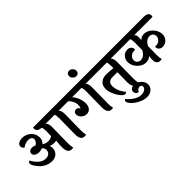

<svg xmlns="http://www.w3.org/2000/svg" viewBox="4 -1813 2995 2995"><g transform="rotate(-45 1501.0 -315.5)"><path d="M675 -456 670 -98Q670 -20 684 0Q668 6 649 6Q561 6 561 -119Q561 -193 570 -262Q545 -257 513.5 -257Q482 -257 440 -274Q450 -248 450 -219Q450 -158 408.5 -118.5Q367 -79 303 -79Q239 -79 186 -105.5Q133 -132 99 -169Q65 -206 44 -241.5Q23 -277 23 -297Q23 -329 57 -337Q90 -270 143 -223.5Q196 -177 262 -177Q304 -177 332.5 -200.5Q361 -224 361 -266Q361 -292 349 -311Q337 -330 327 -336Q292 -321 253 -321Q214 -321 183 -340.5Q152 -360 152 -391Q152 -422 172.5 -437.5Q193 -453 224.5 -453Q256 -453 290 -437Q345 -473 345 -519Q345 -548 323.5 -563Q302 -578 268 -578Q199 -578 145 -534Q110 -557 110 -592.5Q110 -628 144.5 -648Q179 -668 225 -668Q307 -668 366 -612Q425 -556 425 -477Q425 -415 379 -373Q426 -342 478 -342Q530 -342 564 -369Q566 -427 566 -484.5Q566 -542 551 -565Q456 -570 456 -639Q456 -652 460 -662H990Q1095 -662 1095 -591Q1095 -580 1089 -565H925Q960 -540 960 -456L955 -98Q955 -22 969 0Q953 6 934 6Q846 6 846 -125L851 -468Q851 -543 837 -565H639Q675 -539 675 -456Z M1440 -125 1445 -468Q1445 -543 1431 -565H1224Q1263 -524 1286 -465Q1309 -406 1309 -345Q1309 -284 1278.5 -250Q1248 -216 1201 -216Q1154 -216 1116 -250Q1078 -284 1078 -332Q1078 -359 1093.5 -374Q1109 -389 1132 -389Q1172 -389 1194 -348Q1208 -369 1208 -412Q1208 -455 1187 -497Q1166 -539 1136 -565H1077Q972 -565 972 -639Q972 -652 976 -662H1585Q1689 -662 1689 -591Q1689 -578 1684 -565H1519Q1554 -540 1554 -456L1549 -98Q1549 -20 1563 0Q1547 6 1528 6Q1440 6 1440 -125Z M1565 -813Q1565 -784 1548.5 -767Q1532 -750 1502.5 -750Q1473 -750 1448 -775Q1423 -800 1423 -829Q1423 -858 1439.5 -875Q1456 -892 1485 -892Q1514 -892 1539.5 -867Q1565 -842 1565 -813Z M1997 -125 2000 -342H1892Q1844 -342 1817 -318.5Q1790 -295 1790 -249Q1790 -134 1877 -32Q1867 -12 1843 -12Q1819 -12 1781.5 -54Q1744 -96 1714.5 -162.5Q1685 -229 1685 -287Q1685 -364 1732 -402.5Q1779 -441 1846 -441Q1913 -441 2001 -431V-462Q2001 -544 1988 -565H1681Q1576 -565 1576 -639Q1576 -652 1580 -662H2138Q2242 -662 2242 -591Q2242 -578 2237 -565H2075Q2110 -540 2110 -456L2106 -98Q2106 -21 2119 0Q2105 6 2085 6Q1997 6 1997 -125Z M1790 39Q1840 101 1900.5 137Q1961 173 2014 173Q2067 173 2096.5 151Q2126 129 2126 99Q2126 83 2115 72.5Q2104 62 2083 62Q2062 62 2043 76.5Q2024 91 2017 113Q1989 110 1972.5 91Q1956 72 1956 46.5Q1956 21 1979.5 0Q2003 -21 2042 -21Q2102 -21 2153.5 25.5Q2205 72 2205 131Q2205 190 2163 225.5Q2121 261 2055 261Q1989 261 1919 225.5Q1849 190 1808 146.5Q1767 103 1767 75Q1767 47 1790 39Z M2626 -295 2623 -98Q2623 -22 2637 0Q2621 6 2602 6Q2521 6 2521 -93Q2521 -131 2529 -173Q2492 -131 2421 -131Q2350 -131 2287 -195.5Q2224 -260 2224 -342Q2224 -398 2262.5 -440Q2301 -482 2361 -482Q2398 -482 2421.5 -459.5Q2445 -437 2445 -406Q2445 -404 2443 -394Q2435 -395 2426.5 -395Q2418 -395 2410 -393Q2366 -388 2338.5 -359.5Q2311 -331 2311 -295Q2311 -259 2334.5 -237.5Q2358 -216 2390 -216Q2463 -216 2517 -306Q2519 -396 2519 -469.5Q2519 -543 2505 -565H2228Q2123 -565 2123 -639Q2123 -654 2128 -662H2898Q3002 -662 3002 -591Q3002 -578 2997 -565H2594Q2622 -541 2622 -486Q2622 -456 2618 -432Q2658 -472 2714 -472Q2790 -472 2853.5 -407Q2917 -342 2917 -260Q2917 -204 2878.5 -162.5Q2840 -121 2780 -121Q2743 -121 2719.5 -143Q2696 -165 2696 -196Q2696 -198 2698 -208Q2702 -208 2710 -208Q2769 -208 2799.5 -239.5Q2830 -271 2830 -307.5Q2830 -344 2807 -365Q2784 -386 2751 -386Q2677 -386 2626 -295Z"/></g></svg>

Font: Laila SemiBold
Style: Regular
Weight: 600
Designer: Hitesh Malaviya
Foundry: Indian Type Foundry
Version: Version 1.302;PS 1.0;hotconv 1.0.78;makeotf.lib2.5.61930; tt